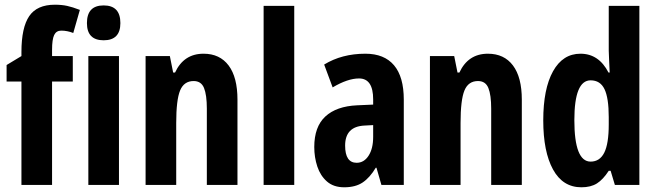

<svg xmlns="http://www.w3.org/2000/svg" viewBox="-20 -785 2790 815"><path d="M289 -439H201V0H71V-439H8V-509L71 -547V-564Q71 -668 104 -716.5Q137 -765 213 -765Q242 -765 265 -760Q288 -755 319 -743L291 -645Q278 -650 265.5 -652.5Q253 -655 240 -655Q219 -655 210 -636.5Q201 -618 201 -573V-547H289Z M420 -762Q491 -762 491 -687Q491 -614 420 -614Q349 -614 349 -687Q349 -762 420 -762ZM485 -547V0H355V-547Z M844 -557Q913 -557 950.5 -507Q988 -457 988 -362V0H858V-324Q858 -382 846 -411.5Q834 -441 802 -441Q761 -441 744.5 -401Q728 -361 728 -263V0H598V-547H701L715 -477H723Q760 -557 844 -557Z M1229 0H1099V-760H1229Z M1531 -557Q1611 -557 1652.5 -508Q1694 -459 1694 -362V0H1599L1578 -73H1575Q1550 -31 1519.5 -10.5Q1489 10 1441 10Q1396 10 1368 -14.5Q1340 -39 1327 -78Q1314 -117 1314 -161Q1314 -247 1361 -290.5Q1408 -334 1496 -338L1564 -341V-363Q1564 -452 1504 -452Q1456 -452 1392 -414L1356 -511Q1431 -557 1531 -557ZM1527 -252Q1445 -248 1445 -167Q1445 -94 1494 -94Q1525 -94 1544.5 -124Q1564 -154 1564 -204V-254Z M2051 -557Q2120 -557 2157.5 -507Q2195 -457 2195 -362V0H2065V-324Q2065 -382 2053 -411.5Q2041 -441 2009 -441Q1968 -441 1951.5 -401Q1935 -361 1935 -263V0H1805V-547H1908L1922 -477H1930Q1967 -557 2051 -557Z M2448 10Q2369 10 2327.5 -65.5Q2286 -141 2286 -274Q2286 -408 2327.5 -482.5Q2369 -557 2444 -557Q2522 -557 2563 -477H2568Q2567 -509 2565.5 -531.5Q2564 -554 2564 -570V-760H2694V0H2590L2572 -60H2564Q2540 -23 2514 -6.5Q2488 10 2448 10ZM2487 -99Q2526 -99 2545 -137Q2564 -175 2564 -257V-288Q2564 -369 2546 -406.5Q2528 -444 2487 -444Q2418 -444 2418 -275Q2418 -99 2487 -99Z"/></svg>

Font: Noto Sans Arabic ExtCond
Style: Bold
Weight: 700
Width: 2
Designer: Monotype Design Team, Nadine Chahine, Nizar Qandah and Khaled Hosny
Foundry: Monotype Imaging Inc.
Version: Version 2.012; ttfautohint (v1.8.4.7-5d5b)